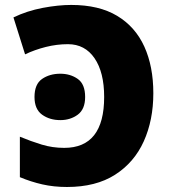

<svg xmlns="http://www.w3.org/2000/svg" viewBox="-20 -744 689 774"><path d="M250 9.8Q196.8 9.8 150.6 -0.7Q104.5 -11.2 60.1 -29.8V-192.9Q105 -174.3 148.2 -161.1Q191.4 -147.9 238.8 -147.9Q399.9 -147.9 399.9 -353Q399.9 -452.6 361.1 -509.3Q322.3 -565.9 253.9 -565.9Q209 -565.9 164.6 -554.7Q120.1 -543.5 81.1 -524.9L34.2 -673.8Q88.9 -700.2 152.1 -712.2Q215.3 -724.1 267.1 -724.1Q378.9 -724.1 452.1 -680.2Q525.4 -636.2 561.8 -556.2Q598.1 -476.1 598.1 -368.2Q598.1 -259.8 559.6 -174.3Q521 -88.9 443.8 -39.6Q366.7 9.8 250 9.8ZM119.1 -353Q119.1 -404.8 149.7 -425.8Q180.2 -446.8 223.1 -446.8Q263.7 -446.8 293.5 -425.8Q323.2 -404.8 323.2 -353Q323.2 -303.7 293.5 -281.7Q263.7 -259.8 223.1 -259.8Q180.2 -259.8 149.7 -281.7Q119.1 -303.7 119.1 -353Z"/></svg>

Font: Open Sans ExtraBold
Style: Regular
Weight: 800
Designer: Monotype Design Team
Foundry: Monotype Imaging Inc.
Version: Version 3.003; ttfautohint (v1.8.4)